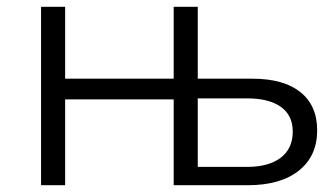

<svg xmlns="http://www.w3.org/2000/svg" viewBox="-20 -546 984 566"><path d="M915 -162Q915 -86 861 -43Q807 0 710 0H492V-253H172V0H101V-526H172V-314H492V-526H563V-314H724Q816 -314 865.5 -274.5Q915 -235 915 -162ZM843 -158Q843 -206 808 -231Q773 -256 708 -256H563V-54H708Q772 -54 807.5 -81Q843 -108 843 -158Z"/></svg>

Font: Montserrat-Regular
Style: Regular
Weight: 400
Version: Version 7.200